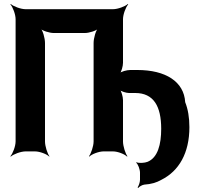

<svg xmlns="http://www.w3.org/2000/svg" viewBox="-20 -757 1002 960"><path d="M786 -113C786 -35 769 31 718 52C704 58 672 60 663 54L661 57C670 63 680 90 680 107V142C680 155 673 173 668 180L671 183C676 176 692 167 702 166C735 164 763 156 787 142C875 98 927 8 927 -121C927 -169 920 -211 906 -246C900 -349 808 -407 667 -407H631C614 -407 585 -399 576 -390L578 -388C587 -397 595 -426 595 -443V-661C595 -685 609 -722 621 -735L619 -737C606 -725 569 -711 545 -711H108C84 -711 47 -725 34 -737L32 -735C44 -722 58 -685 58 -661V-50C58 -26 44 11 32 24L34 26C47 14 84 0 108 0H155C179 0 215 14 226 26L227 24C217 11 205 -26 205 -50V-542C205 -566 194 -606 181 -618L179 -616C191 -603 228 -592 248 -592H405C425 -592 462 -603 474 -616L472 -618C459 -606 448 -566 448 -542V-50C448 -26 435 11 425 24L427 26C438 14 474 0 498 0H545C569 0 604 14 615 26L617 24C607 11 595 -26 595 -50V-256C595 -273 587 -302 578 -311L576 -309C585 -300 611 -292 625 -292H656C748 -292 786 -226 786 -113Z"/></svg>

Font: Asimov
Style: EdgeNar
Weight: 500
Designer: Google
Version: Version 2.000980: 2014